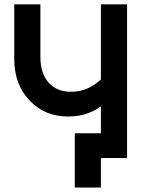

<svg xmlns="http://www.w3.org/2000/svg" viewBox="-20 -720 649 875"><path d="M559.1 -700.2V0H439.9V134.8H320.8V-112.8H439.9V-235.8Q416.5 -216.8 377.7 -202.9Q338.9 -189 290 -189Q183.6 -189 114.3 -262.5Q44.9 -335.9 44.9 -451.2V-700.2H164.1V-460.9Q164.1 -385.7 201.2 -343.8Q238.3 -301.8 304.2 -301.8Q379.9 -301.8 439.9 -357.9V-700.2Z"/></svg>

Font: Cakra Normal
Style: Regular
Weight: 400
Designer: Lucia Kollert, Vojtech Kollert
Foundry: OoM Type
Version: Version 1.000;Glyphs 3.1.1 (3148)